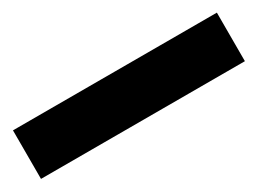

<svg xmlns="http://www.w3.org/2000/svg" viewBox="-26 -80 551 411"><g transform="rotate(-30 250.0 125.0)"><path d="M502 185V65H-2V185Z"/></g></svg>

Font: Noto Sans Lao Looped Black
Style: Regular
Weight: 900
Designer: Mark Frömberg, Ben Mitchell
Foundry: The Fontpad Ltd
Version: Version 1.002